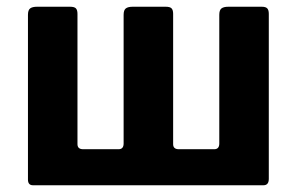

<svg xmlns="http://www.w3.org/2000/svg" viewBox="-20 -550 881 570"><path d="M78 0Q63 0 63 -17V-506Q63 -520 69.5 -525Q76 -530 90 -530H188Q201 -530 205.5 -525Q210 -520 210 -509V-122Q210 -107 227 -107H332Q347 -107 347 -124V-506Q347 -520 353.5 -525Q360 -530 374 -530H472Q485 -530 489.5 -525Q494 -520 494 -509V-122Q494 -107 511 -107H616Q631 -107 631 -124V-506Q631 -520 637.5 -525Q644 -530 658 -530H757Q769 -530 773.5 -525Q778 -520 778 -509V-19Q778 0 762 0Z"/></svg>

Font: Libre Franklin
Style: Bold
Weight: 700
Designer: Pablo Impallari, Rodrigo Fuenzalida, Nhung Nguyen
Foundry: Impallari Type
Version: Version 3.000